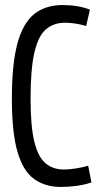

<svg xmlns="http://www.w3.org/2000/svg" viewBox="-20 -730 398 760"><path d="M27 -340Q27 -477 49 -558Q71 -639 115.5 -674.5Q160 -710 228 -710Q289 -710 336 -692L321 -627Q278 -640 237 -640Q193 -640 162.5 -614.5Q132 -589 116.5 -523.5Q101 -458 101 -339Q101 -229 116 -168.5Q131 -108 160.5 -83.5Q190 -59 233 -59Q254 -59 282 -63.5Q310 -68 329 -74L342 -8Q317 1 285 5.5Q253 10 221 10Q159 10 115.5 -21Q72 -52 49.5 -128Q27 -204 27 -340Z"/></svg>

Font: Georama Condensed
Style: Regular
Weight: 400
Width: 3
Designer: Jean-Baptiste Levee
Foundry: Production Type
Version: Version 1.000